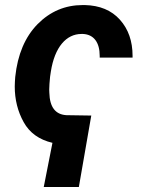

<svg xmlns="http://www.w3.org/2000/svg" viewBox="-20 -558 563 756"><path d="M339.4 -103 241.7 -104.5C198.2 -106.9 175.8 -136.2 174.3 -192.4C174.3 -196.3 173.8 -200.2 173.8 -205.1C173.8 -218.8 175.3 -235.8 177.2 -255.9L180.2 -275.9C195.3 -373 241.2 -424.3 300.8 -424.3C302.7 -424.3 304.7 -424.3 306.6 -424.3C349.6 -422.4 372.6 -390.6 372.6 -337.9C372.6 -335.4 372.6 -333.5 372.6 -331.1H502C502 -333.5 502 -335.4 502 -337.9C502 -396 485.4 -443.4 452.1 -480.5C418.9 -517.6 373 -536.6 314 -538.1C311.5 -538.1 308.6 -538.1 306.2 -538.1C236.8 -538.1 177.7 -513.2 127.9 -462.9C78.6 -412.6 49.3 -343.3 40 -255.4C39.1 -242.2 38.1 -229.5 38.1 -217.3C38.1 -166 49.8 -119.1 73.2 -77.1C96.2 -35.2 134.3 -7.8 186.5 4.4L152.3 178.2H290.5Z"/></svg>

Font: Roboto
Style: Bold Italic
Weight: 700
Italic angle: -12°
Designer: Google
Version: Version 2.137; 2017